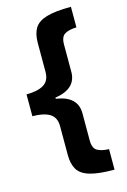

<svg xmlns="http://www.w3.org/2000/svg" viewBox="-131 -775 655 993"><g transform="rotate(-15 197.0 -278.0)"><path d="M354 158Q269 158 222.5 144Q176 130 158 100Q140 70 140 22V-132Q140 -179 108 -199Q76 -219 15 -219V-336Q76 -336 108 -356Q140 -376 140 -423V-578Q140 -626 158 -656Q176 -686 222.5 -700Q269 -714 354 -714V-604Q315 -603 292 -590Q269 -577 269 -535V-389Q269 -298 155 -281V-275Q269 -258 269 -167V-21Q269 21 292 34Q315 47 354 48Z"/></g></svg>

Font: Noto Sans Myanmar
Style: Bold
Weight: 700
Designer: Monotype Design Team
Foundry: Monotype Imaging Inc.
Version: Version 2.107; ttfautohint (v1.8.4.7-5d5b)